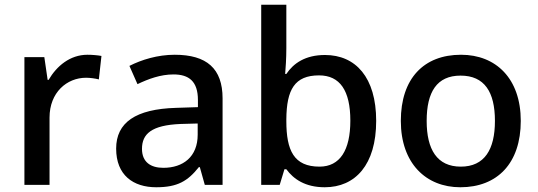

<svg xmlns="http://www.w3.org/2000/svg" viewBox="-20 -780 2268 810"><path d="M349 -549C275 -549 219 -501 185 -443H181L167 -539H83V0H189V-284C189 -390 262 -452 343 -452C360 -452 382 -449 397 -445L408 -544C392 -547 368 -549 349 -549Z M717 -549C645 -549 577 -528 526 -502L560 -425C606 -447 657 -466 712 -466C777 -466 815 -437 815 -358V-328L723 -325C552 -320 470 -263 470 -153C470 -41 542 10 639 10C729 10 772 -16 819 -75H823L844 0H919V-365C919 -491 852 -549 717 -549ZM742 -257 814 -259V-212C814 -118 752 -72 669 -72C616 -72 579 -96 579 -152C579 -215 619 -252 742 -257Z M1188 -577V-760H1082V0H1160L1180 -66H1188C1218 -25 1267 10 1350 10C1479 10 1567 -85 1567 -270C1567 -454 1480 -548 1351 -548C1268 -548 1218 -513 1188 -468H1183C1185 -490 1188 -534 1188 -577ZM1326 -462C1414 -462 1458 -398 1458 -271C1458 -146 1414 -77 1328 -77C1220 -77 1188 -145 1188 -269V-277C1189 -402 1223 -462 1326 -462Z M2177 -270C2177 -449 2072 -549 1925 -549C1768 -549 1671 -449 1671 -270C1671 -91 1777 10 1922 10C2078 10 2177 -91 2177 -270ZM1780 -270C1780 -392 1823 -461 1923 -461C2024 -461 2068 -392 2068 -270C2068 -149 2024 -77 1924 -77C1824 -77 1780 -149 1780 -270Z"/></svg>

Font: Noto Sans Bamum Medium
Style: Regular
Weight: 500
Designer: Monotype Design Team
Foundry: Monotype Imaging Inc.
Version: Version 2.002